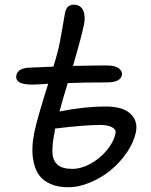

<svg xmlns="http://www.w3.org/2000/svg" viewBox="-20 -783 640 813"><path d="M268.1 9.8Q224.6 9.8 193.6 -4.2Q162.6 -18.1 146.2 -40.5Q129.9 -63 123 -94Q116.2 -125 117.2 -155.8Q118.2 -186.5 125 -221.2Q137.2 -280.3 184.1 -428.2Q131.8 -424.8 117.2 -424.8Q77.1 -424.8 61.5 -435.1Q45.9 -445.3 48.8 -462.9Q54.7 -492.2 97.2 -496.1Q172.9 -500 206.1 -501Q225.1 -561.5 233.9 -606.9Q240.2 -639.6 246.8 -679.4Q253.4 -719.2 254.9 -726.1Q261.2 -763.2 292 -763.2Q320.3 -763.2 331.5 -740.2Q342.8 -717.3 335.9 -680.2Q325.7 -629.9 289.1 -503.9Q384.8 -505.9 432.1 -505.9Q468.3 -505.9 483.9 -492.9Q499.5 -480 496.1 -464.8Q490.2 -434.1 432.1 -434.1Q331.5 -434.1 267.1 -431.2Q245.1 -361.3 231.9 -311Q336.9 -332 428.2 -332Q500 -332 532.7 -301Q565.4 -270 555.2 -222.2Q546.9 -181.6 518.8 -139.6Q490.7 -97.7 451.9 -64.9Q413.1 -32.2 364 -11.2Q314.9 9.8 268.1 9.8ZM211.9 -228Q201.2 -175.8 201.9 -140.1Q202.6 -104.5 222.9 -86.2Q243.2 -67.9 286.1 -67.9Q322.8 -67.9 362.3 -89.1Q401.9 -110.4 431.6 -145.8Q461.4 -181.2 469.2 -219.2Q472.2 -234.4 454.6 -244.1Q437 -253.9 403.8 -253.9Q339.8 -253.9 213.9 -238.8Q211.9 -232.9 211.9 -228Z"/></svg>

Font: Shantell Sans Normal
Style: Italic
Weight: 400
Italic angle: -11.31°
Designer: Stephen Nixon, Anya Danilova, Shantell Martin
Foundry: Arrow Type
Version: Version 1.006;[559af2be0]